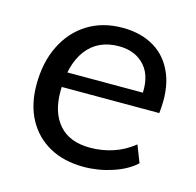

<svg xmlns="http://www.w3.org/2000/svg" viewBox="-83 -602 711 695"><g transform="rotate(15 272.5 -254.5)"><path d="M480 -58Q448 -28 395 -10.5Q342 7 288 7Q213 7 159 -23Q105 -53 75.5 -107.5Q46 -162 46 -237Q46 -320 77 -383Q108 -446 164 -481Q220 -516 295 -516Q364 -516 414 -486Q464 -456 488 -397Q512 -338 502 -252H126L129 -308H453L424 -288Q433 -366 397.5 -407Q362 -448 299 -448Q221 -448 178.5 -392.5Q136 -337 136 -235Q136 -156 175.5 -111Q215 -66 292 -66Q336 -66 377.5 -79.5Q419 -93 455 -122Z"/></g></svg>

Font: Muli Medium
Style: Italic
Weight: 500
Italic angle: -4.541°
Designer: Vernon Adams
Foundry: Vernon Adams
Version: Version 2.100; ttfautohint (v1.8.1.43-b0c9)